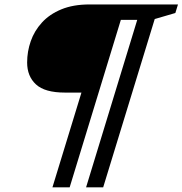

<svg xmlns="http://www.w3.org/2000/svg" viewBox="-20 -702 800 842"><path d="M285.5 119.5H210L455.5 -682.5H627.5L606.5 -615H510ZM432.5 119.5H357.5L602.5 -682.5H760.5L749 -645L658.5 -618.5ZM499 -682.5 381 -296H264.5Q176.5 -296 137.8 -331.8Q99 -367.5 99 -428Q99 -476 114.8 -521.2Q130.5 -566.5 163.8 -603Q197 -639.5 249 -661Q301 -682.5 372.5 -682.5Z"/></svg>

Font: Newsreader ExtraBold
Style: Italic
Weight: 800
Italic angle: -17°
Designer: Hugues Gentile
Foundry: Production Type
Version: Version 1.003